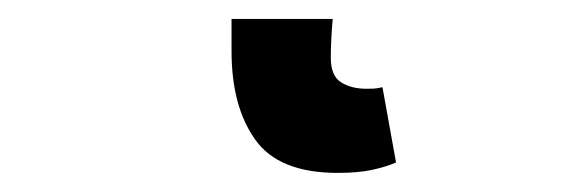

<svg xmlns="http://www.w3.org/2000/svg" viewBox="-20 35 595 201"><path d="M333.4 216Q271.9 216 247.2 181.2Q222.4 146.5 222.4 88.6V54.8H328.3Q327.3 65.3 326.8 76.7Q326.3 88 326.3 95.4Q326.3 114.5 337.1 121.2Q347.8 127.9 363.4 127.9Q367.6 127.9 370.9 127.8Q374.1 127.7 380.4 126.3L394.6 205.1Q384 209.7 369.3 212.9Q354.7 216 333.4 216Z"/></svg>

Font: Source Sans 3 VF
Style: Regular
Weight: 200
Designer: Paul D. Hunt
Foundry: Adobe
Version: Version 3.046;hotconv 1.0.118;makeotfexe 2.5.65603